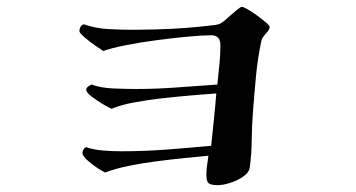

<svg xmlns="http://www.w3.org/2000/svg" viewBox="-20 -646 1040 561"><path d="M768 -567Q768 -560 757 -548Q746 -536 744 -528Q733 -477 728 -424Q723 -371 719 -318Q716 -280 715.5 -237.5Q715 -195 710 -158Q708 -142 690.5 -130Q673 -118 652 -111.5Q631 -105 616 -105Q598 -105 590.5 -110Q583 -115 583 -134Q583 -148 585 -162.5Q587 -177 589 -191Q558 -188 518 -184Q478 -180 435.5 -174.5Q393 -169 354.5 -161Q316 -153 287 -142Q280 -145 264 -155.5Q248 -166 234.5 -178.5Q221 -191 221 -199Q221 -210 231 -216Q256 -208 283.5 -206Q311 -204 336 -204Q401 -204 466.5 -209Q532 -214 597 -220Q601 -258 605 -296.5Q609 -335 612 -373Q584 -371 542 -367.5Q500 -364 455 -359Q410 -354 370.5 -346.5Q331 -339 306 -328Q299 -331 281 -341.5Q263 -352 247.5 -364Q232 -376 232 -384Q232 -389 238 -393.5Q244 -398 248 -399Q274 -389 312 -387.5Q350 -386 378 -386Q437 -386 496.5 -390.5Q556 -395 615 -399Q618 -428 621 -456.5Q624 -485 624 -514Q624 -543 597 -543Q573 -543 529.5 -539Q486 -535 437 -528.5Q388 -522 345.5 -513.5Q303 -505 282 -497Q277 -500 259.5 -512Q242 -524 227 -537Q212 -550 212 -555Q212 -561 215 -567Q218 -573 225 -575Q260 -563 296 -561Q332 -559 369 -559Q427 -559 484.5 -562Q542 -565 600 -572Q611 -573 618 -575Q625 -577 634 -584Q639 -588 650 -598Q661 -608 672 -617Q683 -626 687 -626Q691 -626 704 -618.5Q717 -611 731.5 -600.5Q746 -590 757 -580.5Q768 -571 768 -567Z"/></svg>

Font: Kaisei HarunoUmi
Style: Regular
Weight: 400
Designer: Font-Kai, 金井和夫
Foundry: KAZUO KANAI
Version: Version 5.003